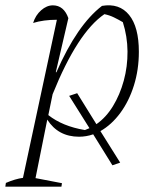

<svg xmlns="http://www.w3.org/2000/svg" viewBox="-61 -505 585 719"><path d="M-41 194 -39 180Q-4 165 25 161L152 -431Q102 -431 63 -419Q72 -448 93 -466.5Q114 -485 137 -485Q178 -485 195 -437L148 -235L150 -234Q228 -412 321 -483Q386 -494 422.5 -449Q459 -404 459 -311Q459 -244 440.5 -185Q422 -126 389.5 -82Q357 -38 315 -14L389 104L360 114L288 -2Q262 7 235 7Q157 7 116 -57L72 162L171 181L169 194ZM228 -156 300 -40Q336 -65 362 -107.5Q388 -150 402.5 -203Q417 -256 416.5 -312.5Q416 -369 399 -422Q382 -432 365.5 -440Q349 -448 330 -452Q229 -383 136 -152L120 -74Q173 -32 257 -18Q265 -21 274 -25L198 -146Z"/></svg>

Font: Piazzolla ExtraLight
Style: Italic
Weight: 200
Italic angle: -11.3°
Designer: Juan Pablo del Peral
Foundry: Huerta Tipografica
Version: Version 1.330